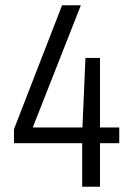

<svg xmlns="http://www.w3.org/2000/svg" viewBox="-20 -708 507 728"><path d="M291.6 0V-165.1H33.1V-218.4L215.4 -688H286.6L104.2 -224.7H292.6L304 -488.3H359.1V-224.7H432.2V-165.1H359.1V0Z"/></svg>

Font: Saira Thin Condensed
Style: Regular
Weight: 100
Width: 3
Version: Version 1.101